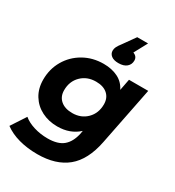

<svg xmlns="http://www.w3.org/2000/svg" viewBox="-242 -949 1175 1288"><g transform="rotate(30 346.0 -305.5)"><path d="M681 -538 592 -90Q562 62 476.5 132Q391 202 248 202Q170 202 104.5 184Q39 166 -8 131L66 18Q98 45 148.5 60.5Q199 76 255 76Q334 76 375 41.5Q416 7 431 -63L435 -86Q370 -26 271 -26Q204 -26 150 -53.5Q96 -81 64.5 -132Q33 -183 33 -252Q33 -334 72 -401Q111 -468 179.5 -507Q248 -546 333 -546Q396 -546 443.5 -522.5Q491 -499 515 -450L532 -538ZM469 -311Q469 -360 437 -388.5Q405 -417 348 -417Q279 -417 234.5 -373Q190 -329 190 -260Q190 -211 223 -182.5Q256 -154 313 -154Q381 -154 425 -198Q469 -242 469 -311ZM499 -667Q499 -637 477 -618Q455 -599 414 -599Q378 -599 358.5 -614Q339 -629 339 -653Q339 -668 346 -682.5Q353 -697 373 -723L437 -813H521L466 -711Q499 -699 499 -667Z"/></g></svg>

Font: Montserrat Alternates
Style: Bold Italic
Weight: 700
Italic angle: -11.3°
Designer: Julieta Ulanovsky
Foundry: Julieta Ulanovsky
Version: Version 7.200